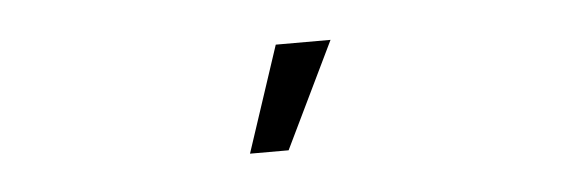

<svg xmlns="http://www.w3.org/2000/svg" viewBox="-26 -773 651 213"><g transform="rotate(-5 300.0 -666.0)"><path d="M246 -607 285 -725H346L289 -607Z"/></g></svg>

Font: Montserrat Z Light
Style: Regular
Weight: 300
Designer: Julieta Ulanovsky
Foundry: Julieta Ulanovsky
Version: Version 8.000